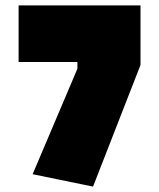

<svg xmlns="http://www.w3.org/2000/svg" viewBox="-20 -679 590 712"><path d="M101 -33 267 -424V-449H49V-659H501V-438L325 13Z"/></svg>

Font: Cairo Black
Style: Regular
Weight: 900
Designer: Mohamed Gaber, Accademia di Belle Arti di Urbino and others
Foundry: Kief Type Foundry, Accademia di Belle Arti di Urbino and others
Version: Version 3.011